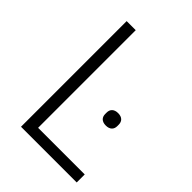

<svg xmlns="http://www.w3.org/2000/svg" viewBox="-203 -798 897 897"><g transform="rotate(45 245.5 -349.0)"><path d="M99 0V-698H159V-53H467V0ZM375 -284C348 -284 335 -299 335 -320V-330C335 -351 348 -366 375 -366C402 -366 415 -351 415 -330V-320C415 -299 402 -284 375 -284Z"/></g></svg>

Font: Plexus Sans Light
Style: Regular
Weight: 300
Version: Version 2.001;PS 002.001;hotconv 1.0.70;makeotf.lib2.5.58329